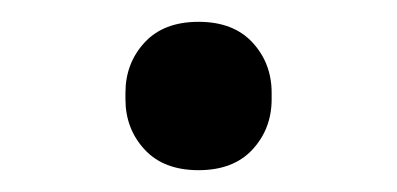

<svg xmlns="http://www.w3.org/2000/svg" viewBox="-20 -392 364 176"><path d="M162 -236Q130 -236 112.5 -255Q95 -274 95 -301V-307Q95 -334 112.5 -353Q130 -372 162 -372Q194 -372 211.5 -353Q229 -334 229 -307V-301Q229 -274 211.5 -255Q194 -236 162 -236Z"/></svg>

Font: IBM Plex Serif Text
Style: Regular
Weight: 450
Designer: Mike Abbink, Paul van der Laan, Pieter van Rosmalen
Foundry: Bold Monday
Version: Version 3.001